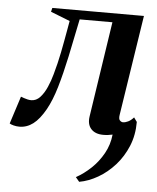

<svg xmlns="http://www.w3.org/2000/svg" viewBox="-89 -547 662 809"><g transform="rotate(5 242.0 -142.0)"><path d="M276 217.5 260.5 199Q294 180.5 323.8 152.2Q353.5 124 374 87.2Q394.5 50.5 399 7Q390 9 380.5 10.2Q371 11.5 360 11.5Q325.5 11.5 308 -8Q290.5 -27.5 296 -62L357 -464.5H218.5Q201.5 -379.5 185.8 -305.5Q170 -231.5 152.8 -173Q135.5 -114.5 113.5 -75.5Q89 -32 62.5 -12Q36 8 4.5 8Q-8 8 -20.2 4.8Q-32.5 1.5 -37 -2L0.5 -118.5Q5.5 -116.5 12.8 -114Q20 -111.5 28.5 -109.5Q37 -107.5 44.5 -107.5Q66 -107.5 82.2 -125.2Q98.5 -143 110.2 -170Q122 -197 129.5 -224.8Q137 -252.5 142 -272.5Q147.5 -295 152.2 -318.8Q157 -342.5 161.2 -366Q165.5 -389.5 169.5 -411.8Q173.5 -434 177 -454L95.5 -486L99.5 -502.5H487L421.5 -79Q418.5 -61 424.8 -54.8Q431 -48.5 438 -48.5Q447.5 -48.5 459.5 -54.2Q471.5 -60 483 -73L496 -55Q496 1 476.8 47.5Q457.5 94 425.5 129.8Q393.5 165.5 354.5 188Q315.5 210.5 276 217.5Z"/></g></svg>

Font: Merriweather 144pt SemiBold
Style: Italic
Weight: 600
Italic angle: -7.8°
Version: Version 2.101